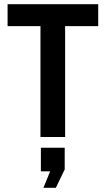

<svg xmlns="http://www.w3.org/2000/svg" viewBox="-20 -650 501 911"><path d="M289 -526V0H172V-526H16V-630H446V-526ZM245 241H186L218 163H174V51H287V154Z"/></svg>

Font: Pragati Narrow
Style: Bold
Weight: 700
Designer: Hector Gatti, Marcela Romero, Pablo Cosgaya and Nicolas Silva
Foundry: Omnibus-Type
Version: Version 1.010; ttfautohint (v1.3)